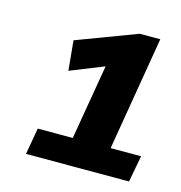

<svg xmlns="http://www.w3.org/2000/svg" viewBox="-70 -830 493 524"><g transform="rotate(15 176.5 -568.5)"><path d="M48 -370 61 -445H160L196 -657L101 -619L93 -703L263 -767H321L267 -445H353L339 -370Z"/></g></svg>

Font: Georama
Style: Bold Italic
Weight: 700
Italic angle: -9°
Designer: Jean-Baptiste Levee
Foundry: Production Type
Version: Version 1.000